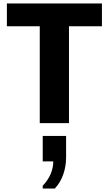

<svg xmlns="http://www.w3.org/2000/svg" viewBox="-20 -706 624 1101"><path d="M208 0V-555.5H19.5V-686H564.5V-555.5H375.5V0ZM225 375V359Q255.5 327 270.5 291.5Q285.5 256 285.5 219.5H225V73.5H359V197.5Q359 247 343 293.5Q327 340 294.5 375Z"/></svg>

Font: Chivo Medium
Style: Regular
Weight: 500
Designer: Hector Gatti
Foundry: Omnibus-Type
Version: Version 2.002